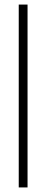

<svg xmlns="http://www.w3.org/2000/svg" viewBox="-20 -820 202 840"><path d="M62 0V-800H100.5V0Z"/></svg>

Font: Big Shoulders Thin
Style: Regular
Weight: 100
Version: Version 2.002